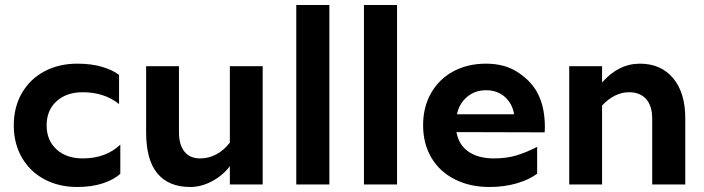

<svg xmlns="http://www.w3.org/2000/svg" viewBox="-20 -736 2809 766"><path d="M288 10Q215 10 157.5 -20.5Q100 -51 67.5 -107Q35 -163 35 -236Q35 -309 67.5 -365Q100 -421 157.5 -451.5Q215 -482 288 -482Q346 -482 388.5 -469Q431 -456 455 -437V-321Q396 -368 310 -368Q245 -368 205.5 -332Q166 -296 166 -236Q166 -176 205.5 -140Q245 -104 310 -104Q402 -104 460 -159V-43Q436 -20 391.5 -5Q347 10 288 10Z M563 -208V-472H694V-208Q694 -159 715.5 -131.5Q737 -104 779 -104Q813 -104 843.5 -120.5Q874 -137 897 -167V-472H1028V0H897V-73Q869 -36 826 -13Q783 10 739 10Q653 10 608 -44Q563 -98 563 -208Z M1294 -716V0H1162V-716Z M1564 -716V0H1432V-716Z M1919 -482Q1992 -482 2043 -449.5Q2094 -417 2120 -373Q2141 -337 2148.5 -293Q2156 -249 2153 -208L1801 -209Q1810 -158 1849 -131Q1888 -104 1951 -104Q2001 -104 2040.5 -116Q2080 -128 2123 -150V-43Q2093 -20 2043 -5Q1993 10 1933 10Q1855 10 1794.5 -20.5Q1734 -51 1701 -107Q1668 -163 1668 -236Q1668 -309 1700 -365Q1732 -421 1789 -451.5Q1846 -482 1919 -482ZM2031 -280Q2024 -323 1994 -349.5Q1964 -376 1919 -376Q1875 -376 1843.5 -349.5Q1812 -323 1803 -280Z M2382 -472V-407Q2448 -482 2533 -482Q2617 -482 2665.5 -424Q2714 -366 2714 -264V0H2582V-264Q2582 -313 2558 -340.5Q2534 -368 2490 -368Q2432 -368 2382 -315V0H2251V-472Z"/></svg>

Font: Madhuban SemiBold
Style: Regular
Weight: 600
Designer: jaikishan Patel
Foundry: MagicType
Version: Version 1.000